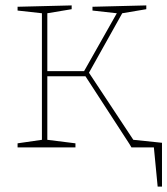

<svg xmlns="http://www.w3.org/2000/svg" viewBox="-20 -545 619 710"><path d="M309 -276 473 -28 579 -17V145H563L549 0H466L459 -12L296 -263H155V-28L259 -15V0H45V-15L135 -28V-496L45 -506V-520L245 -525V-511L155 -496V-282H291L412 -496L322 -506V-520L521 -525V-511L432 -496Z"/></svg>

Font: Bitter Pro Thin
Style: Regular
Weight: 250
Designer: Sol Matas, and Bitter project Authors
Foundry: Sol Matas
Version: Version 1.010